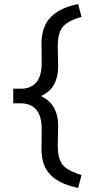

<svg xmlns="http://www.w3.org/2000/svg" viewBox="-20 -722 448 944"><path d="M185 -88Q185 -149 160 -181Q135 -212 86 -214H51H45V-286H51H87Q134 -287 160 -319Q185 -350 185 -412Q185 -444 184 -507Q184 -589 227 -635Q270 -682 359 -701L364 -702L381 -639Q335 -626 309 -608Q285 -593 274 -564Q264 -538 264 -493L266 -398Q266 -286 181 -250Q266 -210 266 -102L264 -7Q264 37 274 63Q285 92 309 107Q334 124 381 139L364 202L359 201Q224 172 194 81Q184 51 184 7Z"/></svg>

Font: Rilu
Style: Bold
Weight: 500
Designer: Alí Sinisterra
Foundry: Alí Sinisterra
Version: ""